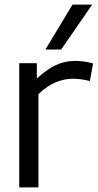

<svg xmlns="http://www.w3.org/2000/svg" viewBox="-20 -809 425 829"><path d="M139 -536V-470Q169 -497 195 -513.5Q221 -530 248 -538Q275 -546 304 -546Q325 -546 345 -543Q365 -540 382 -535L368 -459Q350 -464 330.5 -466.5Q311 -469 294 -469Q259 -469 222.5 -454.5Q186 -440 146 -403V0H63V-536ZM176 -595 293 -789H378L244 -595Z"/></svg>

Font: Georama ExtraCondensed Thin
Style: Regular
Weight: 400
Version: Version 1.001